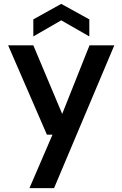

<svg xmlns="http://www.w3.org/2000/svg" viewBox="-20 -751 632 991"><path d="M132 220 251 -56H222L22 -517H152L301 -163L442 -517H570L259 220ZM152 -563V-651L296 -731L441 -651V-563L296 -646Z"/></svg>

Font: DM Sans 11pt SemiBold
Style: Regular
Weight: 600
Version: Version 4.004;gftools[0.9.30]